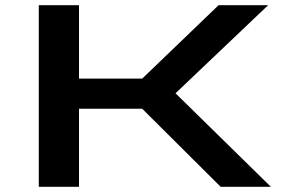

<svg xmlns="http://www.w3.org/2000/svg" viewBox="-20 -720 1140 740"><path d="M129.5 0V-700H284.5V-417H528L822.5 -700H1013.5L656.5 -360.5L1024 0H830.5L528 -301H284.5V0Z"/></svg>

Font: Trispace Expanded SemiBold
Style: Regular
Weight: 600
Width: 7
Designer: Tyler Finck
Foundry: Etcetera Type Company
Version: Version 1.210; ttfautohint (v1.8.3)